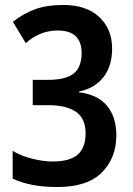

<svg xmlns="http://www.w3.org/2000/svg" viewBox="-20 -744 537 774"><path d="M432 -548Q432 -478 397 -433Q362 -388 298 -375V-372Q373 -363 411 -318Q449 -273 449 -199Q449 -107 390.5 -48.5Q332 10 211 10Q102 10 31 -24V-136Q63 -116 108.5 -104.5Q154 -93 192 -93Q261 -93 293 -120.5Q325 -148 325 -207Q325 -266 286.5 -293Q248 -320 175 -320H112V-422H171Q246 -422 277.5 -448Q309 -474 309 -530Q309 -621 213 -621Q175 -621 142.5 -607.5Q110 -594 84 -570L32 -656Q75 -690 122 -707Q169 -724 235 -724Q328 -724 380 -675.5Q432 -627 432 -548Z"/></svg>

Font: Noto Sans Disp Cond SemBd
Style: Regular
Weight: 600
Width: 3
Designer: Monotype Design Team
Foundry: Monotype Imaging Inc.
Version: Version 2.000;GOOG;noto-source:20170915:90ef993387c0; ttfaut